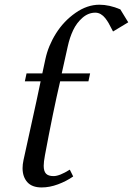

<svg xmlns="http://www.w3.org/2000/svg" viewBox="-20 -804 572 826"><path d="M271.5 -604.5 245.6 -488.3H367.7L360.4 -454.1H238.8Q208.5 -324.7 173.3 -135.7Q168 -107.4 168 -90.8Q168 -67.4 178 -56.9Q188 -46.4 210.4 -46.4Q236.3 -46.4 280.3 -74.2L294.9 -44.9Q265.6 -24.4 229.5 -11Q193.4 2.4 159.2 2.4Q117.7 2.4 97.4 -20.5Q77.1 -43.5 77.1 -80.6Q77.1 -96.7 81.1 -115.2Q86.4 -141.1 113 -260.5Q139.6 -379.9 154.8 -454.1H86.9L94.2 -488.3H162.1L175.3 -549.8Q187.5 -606.9 220.9 -660.2Q254.4 -713.4 304.7 -748.5Q355 -783.7 407.7 -783.7Q450.7 -783.7 497.6 -763.7L531.7 -708L466.3 -668.5Q464.4 -671.4 458.5 -683.3Q452.6 -695.3 447 -705.1Q441.4 -714.8 432.9 -725.8Q424.3 -736.8 413.3 -743.2Q402.3 -749.5 390.1 -749.5Q359.9 -749.5 334.7 -727.5Q309.6 -705.6 294.7 -674.1Q279.8 -642.6 271.5 -604.5Z"/></svg>

Font: Flanker
Style: Italic
Weight: 400
Italic angle: -12°
Designer: Flanker
Version: Version 2.027